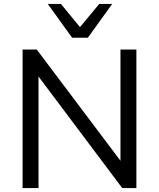

<svg xmlns="http://www.w3.org/2000/svg" viewBox="-20 -957 810 977"><path d="M95 0V-705H167L608 -119H593V-705H674V0H602L163 -585H176V0ZM347 -765 223 -937H290L387 -819L485 -937H551L427 -765Z"/></svg>

Font: Nunito Sans 10pt
Style: Regular
Weight: 400
Designer: Vernon Adams
Foundry: Vernon Adams
Version: Version 3.101;gftools[0.9.27]